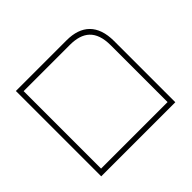

<svg xmlns="http://www.w3.org/2000/svg" viewBox="-140 -757 929 929"><g transform="rotate(-45 325.0 -292.0)"><path d="M68 0H575V-419C575 -531 516 -584 415 -584H68ZM94 -27V-557H410C498 -557 549 -518 549 -416V-27Z"/></g></svg>

Font: Noto Sans Hebrew Condensed Thin
Style: Regular
Weight: 100
Width: 3
Designer: Monotype Design Team
Foundry: Monotype Imaging Inc.
Version: Version 2.004